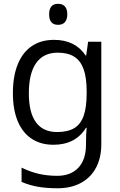

<svg xmlns="http://www.w3.org/2000/svg" viewBox="-20 -757 637 1017"><path d="M94.2 206.5V130.9Q140.1 153.3 185.5 163.8Q231 174.3 282.7 174.3Q355 174.3 395.3 131.1Q435.5 87.9 435.5 9.3Q435.5 -50.8 439 -80.1H435.5Q379.9 9.8 263.2 9.8Q195.8 9.8 147.5 -22.2Q99.1 -54.2 73.7 -115.5Q48.3 -176.8 48.3 -263.7Q48.3 -353 74 -416.3Q99.6 -479.5 148.4 -512.7Q197.3 -545.9 266.1 -545.9Q378.4 -545.9 433.6 -462.9H436.5L446.8 -536.1H516.6V6.8Q516.6 78.1 488.8 130.9Q460.9 183.6 408.7 211.9Q356.4 240.2 285.6 240.2Q227.1 240.2 181.9 232.4Q136.7 224.6 94.2 206.5ZM439 -263.2V-272.9Q439 -345.7 422.9 -390.6Q406.7 -435.5 373 -456.8Q339.4 -478 285.6 -478Q210.4 -478 171.6 -423.3Q132.8 -368.7 132.8 -262.2Q132.8 -160.2 170.7 -108.9Q208.5 -57.6 282.2 -57.6Q338.9 -57.6 373 -78.1Q407.2 -98.6 423.1 -143.6Q439 -188.5 439 -263.2ZM240.2 -681.2Q240.2 -709 252 -722.9Q263.7 -736.8 287.6 -736.8Q311.5 -736.8 324 -722.7Q336.4 -708.5 336.4 -681.2Q336.4 -654.3 324 -639.9Q311.5 -625.5 287.6 -625.5Q240.2 -625.5 240.2 -681.2Z"/></svg>

Font: Viking Open Sans
Style: Regular
Weight: 400
Foundry: Ascender Corporation
Version: Version 2.001